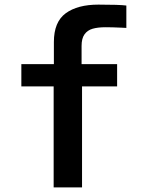

<svg xmlns="http://www.w3.org/2000/svg" viewBox="-20 -812 640 832"><path d="M212.5 -437.5H72.5V-534H213.5V-630Q213.5 -717 264.8 -754.5Q316 -792 406.5 -792Q497 -792 527.5 -788V-691Q522 -691 508 -692Q465 -694 437.5 -694Q404 -694 381.5 -687.5Q359 -681 346.2 -663.2Q333.5 -645.5 333.5 -613V-534H487.5V-437.5H335.5V0H212.5Z"/></svg>

Font: JuliaMono
Style: Bold
Weight: 700
Monospace: yes
Designer: cormullion
Foundry: corm
Version: Version 0.055; ttfautohint (v1.8.4)